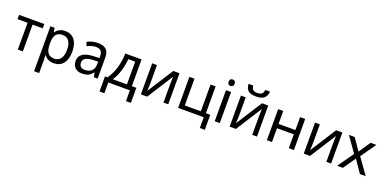

<svg xmlns="http://www.w3.org/2000/svg" viewBox="-9 -1817 6236 3116"><g transform="rotate(20 3109.0 -259.0)"><path d="M455.1 -461.9H279.8V0H192.9V-461.9H20V-536.1H455.1Z M795.4 -472.2Q721.2 -472.2 685.1 -427.2Q649.9 -382.3 648.9 -286.1V-269Q648.9 -160.2 685.1 -111.3Q721.2 -62.5 795.4 -63Q869.6 -63 907.7 -117.7Q945.8 -172.9 945.3 -270.5Q945.8 -368.2 907.7 -419.9Q869.6 -471.7 795.4 -472.2ZM1036.1 -269.5Q1036.1 -137.7 978 -64Q919.9 9.8 813.5 9.8Q707 9.8 648.9 -67.9H643.1L645 -47.9Q648.9 -9.8 648.9 20V240.2H561V-536.1H633.3L645 -462.9H648.9Q707.5 -545.9 814 -545.9Q920.4 -545.9 978 -473.6Q1035.6 -401.4 1036.1 -269.5Z M1326.2 -61Q1399.9 -61 1442.1 -100.8Q1484.4 -140.6 1484.4 -213.9V-262.2L1405.3 -258.8Q1313 -255.4 1270.8 -229.5Q1228.5 -203.6 1228.5 -154.8Q1228.5 -61 1326.2 -61ZM1571.3 -365.2V0H1507.3L1490.2 -76.2H1486.3Q1446.3 -25.9 1406.5 -8.1Q1366.7 9.8 1296.9 9.8Q1227.1 9.8 1182.1 -31.7Q1137.2 -73.2 1137.2 -148.9Q1137.2 -312 1394.5 -319.8L1485.4 -323.2V-355Q1485.4 -416 1459 -445.1Q1432.6 -474.1 1371.3 -474.1Q1310.1 -474.1 1223.1 -433.1L1196.3 -499Q1282.7 -544.9 1379.6 -544.9Q1476.6 -544.9 1523.9 -502Q1571.3 -459 1571.3 -365.2Z M2050.3 -74.2V-466.8H1931.2Q1923.8 -358.9 1889.4 -250.2Q1855 -141.6 1805.2 -74.2ZM2213.4 186H2128.4V0H1755.4V186H1671.4V-74.2H1714.4Q1779.3 -164.6 1815.4 -283.4Q1851.6 -402.3 1853.5 -536.1H2135.3V-74.2H2213.4Z M2401.4 -536.1V-209L2397.5 -114.3L2395.5 -86.9L2682.6 -536.1H2790.5V0H2708.5V-315.9L2710 -383.8L2712.4 -448.2L2427.2 0H2318.4V-536.1Z M3490.2 186H3404.3V0H2961.4V-536.1H3049.3V-74.2H3326.7V-536.1H3414.6V-73.2H3490.2Z M3601.1 -723.6Q3615.7 -736.8 3637.2 -736.8Q3658.7 -736.8 3674.3 -723.6Q3689.9 -710.9 3689.5 -681.6Q3689.9 -652.3 3674.3 -638.7Q3658.7 -625 3637.2 -625Q3615.7 -625 3601.1 -638.7Q3586.4 -652.3 3586.4 -681.6Q3586.4 -710.9 3601.1 -723.6ZM3681.2 0H3593.3V-536.1H3681.2Z M3934.1 -536.1V-209L3930.2 -114.3L3928.2 -86.9L4215.3 -536.1H4323.2V0H4241.2V-315.9L4242.7 -383.8L4245.1 -448.2L3960 0H3851.1V-536.1ZM3901.4 -757.8H3983.4Q3987.8 -707 4010 -687Q4032.2 -667 4085 -667Q4137.7 -667 4161.9 -688.5Q4186 -710 4191.4 -757.8H4274.4Q4267.1 -678.7 4221.2 -642.3Q4175.3 -606 4083.5 -606Q3991.7 -606 3949 -641.6Q3906.2 -677.2 3901.4 -757.8Z M4582 -536.1V-313H4873V-536.1H4960.9V0H4873V-238.8H4582V0H4494.1V-536.1Z M5214.4 -536.1V-209L5210.4 -114.3L5208.5 -86.9L5495.6 -536.1H5603.5V0H5521.5V-315.9L5522.9 -383.8L5525.4 -448.2L5240.2 0H5131.3V-536.1Z M5901.4 -273.9 5716.3 -536.1H5816.4L5954.6 -334L6091.3 -536.1H6190.4L6005.4 -273.9L6200.7 0H6100.6L5954.6 -213.9L5806.6 0H5707.5Z"/></g></svg>

Font: NotoSans
Style: Regular
Weight: 400
Designer: Monotype Design team
Foundry: Monotype Imaging Inc.
Version: Version 1.04